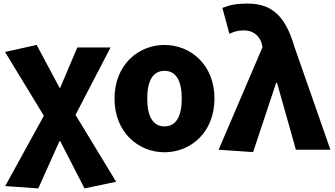

<svg xmlns="http://www.w3.org/2000/svg" viewBox="-20 -833 1861 1068"><path d="M193 215 311 -48H315L450 215L626 178L400 -194L595 -569H410L315 -345H311L184 -583L8 -544L224 -189L9 202Z M895 14C1040 14 1173 -96 1173 -285C1173 -473 1040 -583 895 -583C750 -583 617 -473 617 -285C617 -96 750 14 895 14ZM895 -130C828 -130 799 -190 799 -285C799 -379 828 -439 895 -439C962 -439 991 -379 991 -285C991 -190 962 -130 895 -130Z M1388 13 1516 -372H1521L1626 0H1818L1617 -575C1568 -742 1493 -813 1359 -813C1288 -813 1256 -804 1217 -789L1256 -645C1282 -657 1302 -664 1338 -664C1383 -664 1426 -637 1437 -585L1440 -570L1196 0Z"/></svg>

Font: Source Han Sans HK Heavy
Style: Regular
Weight: 900
Designer: Ryoko NISHIZUKA 西塚涼子 (kana, bopomofo & ideographs); Paul D. Hunt (Latin, Greek & Cyrillic); Sandoll Communications 산돌커뮤니
Foundry: Adobe
Version: Version 2.000;hotconv 1.0.107;makeotfexe 2.5.65593